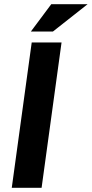

<svg xmlns="http://www.w3.org/2000/svg" viewBox="-20 -894 437 914"><path d="M36 0H178L273 -692H131ZM127 -744H232L397 -874H224Z"/></svg>

Font: Ronzino Bold
Style: Italic
Weight: 700
Italic angle: -8°
Designer: Nunzio Mazzaferro
Foundry: Collletttivo
Version: Version 1.000;Glyphs 3.3 (3337)